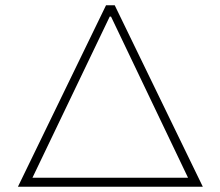

<svg xmlns="http://www.w3.org/2000/svg" viewBox="-20 -708 836 728"><path d="M48 0 382 -688H415L749 0ZM103 -34H693L401 -645H396Z"/></svg>

Font: Saira Expanded Thin
Style: Regular
Weight: 250
Width: 7
Designer: Hector Gatti with collaboration of the Omnibus-Type team
Foundry: Omnibus-Type
Version: Version 1.101